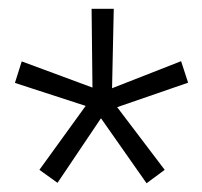

<svg xmlns="http://www.w3.org/2000/svg" viewBox="-20 -731 464 440"><path d="M176.3 -488.3 14.2 -541 29.8 -590.3 191.9 -530.3 189.9 -710.9H240.7L236.8 -528.8L395 -590.8L411.1 -541.5L248.5 -485.4L357.4 -341.8L315.9 -311L211.4 -460L111.8 -312L70.3 -341.8Z"/></svg>

Font: RobotoDraft Light
Style: Regular
Weight: 300
Version: Version 2.001151; 2014